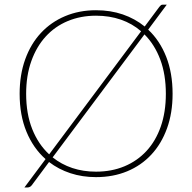

<svg xmlns="http://www.w3.org/2000/svg" viewBox="-20 -755 827 826"><path d="M206.5 -78Q244 -48 291 -32.2Q338 -16.5 393 -16.5Q460 -16.5 515.2 -39.5Q570.5 -62.5 610.2 -105.5Q650 -148.5 671.8 -210.8Q693.5 -273 693.5 -351.5Q693.5 -434.5 669.5 -498.8Q645.5 -563 601.5 -607ZM587 -620.5Q549 -653.5 500 -670.5Q451 -687.5 393 -687.5Q327 -687.5 271.8 -664.5Q216.5 -641.5 176.8 -598Q137 -554.5 114.8 -492.2Q92.5 -430 92.5 -351.5Q92.5 -265.5 118.5 -200Q144.5 -134.5 191.5 -91ZM617.5 -627.5Q667.5 -580.5 695 -510.8Q722.5 -441 722.5 -351.5Q722.5 -269 698.5 -202.8Q674.5 -136.5 631 -89.8Q587.5 -43 527 -18Q466.5 7 393 7Q334 7 283 -9.8Q232 -26.5 191 -58L117 41.5Q113 47 108 49.2Q103 51.5 98 51.5H85L176 -70.5Q123 -117.5 93.8 -188.5Q64.5 -259.5 64.5 -351.5Q64.5 -433.5 88.5 -500Q112.5 -566.5 156 -613.2Q199.5 -660 260 -685.5Q320.5 -711 393 -711Q455.5 -711 508 -693Q560.5 -675 602.5 -641L665.5 -725.5Q669.5 -730.5 672.5 -732.8Q675.5 -735 681.5 -735H697.5Z"/></svg>

Font: Lato ExtraLight
Style: Regular
Weight: 275
Designer: Lukasz Dziedzic with Adam Twardoch and Botio Nikoltchev
Foundry: tyPoland Lukasz Dziedzic
Version: Version 2.015; 2015-08-06; http://www.latofonts.com/